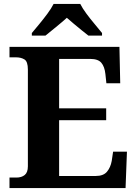

<svg xmlns="http://www.w3.org/2000/svg" viewBox="-20 -951 693 971"><path d="M28 0V-53H63Q89 -53 105 -66Q121 -79 121 -110V-599Q121 -640 103.5 -650.5Q86 -661 62 -661H28V-714H584L588 -530H518L513 -577Q509 -614 492.5 -633.5Q476 -653 437 -653H279V-403H517V-343H279V-61H464Q503 -61 521 -82.5Q539 -104 545 -137L552 -184H622L615 0ZM141 -784Q157 -803 178.5 -829Q200 -855 220 -882Q240 -909 251 -931H386Q397 -909 417 -882Q437 -855 459 -829Q481 -803 496 -784V-771H427Q413 -782 393 -798Q373 -814 353 -831Q333 -848 318 -861Q296 -841 263.5 -814.5Q231 -788 210 -771H141Z"/></svg>

Font: Noto Serif Myanmar
Style: Bold
Weight: 700
Designer: Ben Mitchell and the Monotype Design Team
Foundry: Monotype Imaging Inc.
Version: Version 2.106; ttfautohint (v1.8.4.7-5d5b)